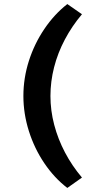

<svg xmlns="http://www.w3.org/2000/svg" viewBox="-20 -734 485 944"><path d="M311 190Q247 141 198 68.5Q149 -4 122 -89.5Q95 -175 95 -262Q95 -350 122 -434.5Q149 -519 198 -591.5Q247 -664 311 -714L383 -664Q334 -606 299 -540Q264 -474 246 -403.5Q228 -333 228 -262Q228 -191 246.5 -120.5Q265 -50 299.5 15.5Q334 81 383 139Z"/></svg>

Font: REM Medium Medium
Style: Regular
Weight: 500
Version: Version 1.005;gftools[0.9.28]